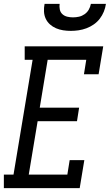

<svg xmlns="http://www.w3.org/2000/svg" viewBox="-38 -975 569 995"><path d="M-18 0V-70H32L131 -665H90V-735H497L473 -590H397L409 -665H209L168 -417H372L361 -347H157L111 -70H311L323 -145H399L375 0ZM329 -815Q309 -815 289.5 -818Q270 -821 252.5 -828.5Q235 -836 221 -848.5Q207 -861 199 -878Q191 -895 190 -915Q189 -935 193 -955H271Q269 -940 272 -925.5Q275 -911 285.5 -901.5Q296 -892 310.5 -888.5Q325 -885 340 -885Q356 -885 371.5 -888.5Q387 -892 400.5 -901.5Q414 -911 422 -925Q430 -939 433 -955H511Q508 -934 500 -914.5Q492 -895 479 -878Q466 -861 448 -848.5Q430 -836 410 -828.5Q390 -821 369.5 -818Q349 -815 329 -815Z"/></svg>

Font: Iosevka Slab Oblique
Style: Regular
Weight: 400
Italic angle: -9°
Monospace: yes
Designer: Belleve Invis
Foundry: Belleve Invis
Version: Version 11.1.1; ttfautohint (v1.8.3)